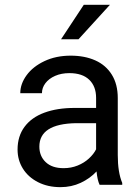

<svg xmlns="http://www.w3.org/2000/svg" viewBox="-20 -770 584 800"><path d="M234.4 -606.4 329.1 -750H438L307.1 -606.4ZM395 0Q385.7 -19.5 382.3 -55.7Q355 -26.4 316.4 -8.3Q277.8 9.8 231.9 9.8Q179.2 9.8 138.4 -11Q97.7 -31.7 75.4 -67.4Q53.2 -103 53.2 -147Q53.2 -202.6 82.3 -241.7Q111.3 -280.8 164.8 -300.5Q218.3 -320.3 291 -320.3H380.4V-362.3Q380.4 -410.2 351.8 -437.7Q323.2 -465.3 269 -465.3Q235.8 -465.3 209.7 -453.9Q183.6 -442.4 169.2 -423.3Q154.8 -404.3 154.8 -381.8H64.5Q64.5 -420.4 90.8 -456.5Q117.2 -492.7 165.3 -515.4Q213.4 -538.1 274.4 -538.1Q333 -538.1 377.2 -518.3Q421.4 -498.5 446 -458.7Q470.7 -418.9 470.7 -361.3V-124Q470.7 -51.8 489.3 -7.8V0ZM380.4 -147.9V-256.8H296.4Q144 -253.9 144 -159.2Q144 -119.6 170.4 -94.5Q196.8 -69.3 245.1 -69.3Q276.4 -69.3 303.5 -80.3Q330.6 -91.3 350.3 -109.4Q370.1 -127.4 380.4 -147.9Z"/></svg>

Font: Mardoto
Style: Regular
Weight: 400
Designer: Christian Robertson, Vahan Hovhannisyan
Foundry: Google
Version: Version 1.000